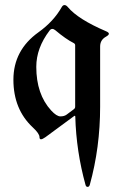

<svg xmlns="http://www.w3.org/2000/svg" viewBox="-20 -543 497 762"><path d="M132.8 -415Q192.9 -458 225.1 -515.1Q229.5 -522.9 236.1 -522.9Q242.7 -522.9 249.5 -514.6Q290 -466.3 401.9 -418.5Q412.1 -414.1 412.1 -408.9Q412.1 -403.8 399.9 -397Q377.4 -384.3 377.4 -358.4V-119.6Q377.4 42.5 336.4 190.4Q334 198.7 327.6 198.7Q321.3 198.7 319.3 190.4Q282.7 58.1 278.8 -79.6Q278.8 -83.5 277.1 -83.5Q275.4 -83.5 272.9 -81.5L160.2 1.5Q148.4 9.8 142.6 9.8Q136.7 9.8 136.7 1Q136.7 -12.7 109.9 -37.6Q33.2 -109.4 33.2 -226.6Q33.2 -343.8 132.8 -415ZM124 -277.8Q124 -168.9 183.1 -104.5Q204.6 -81.1 219.7 -81.1Q234.9 -81.1 244.1 -87.9L272.9 -109.4Q278.3 -113.3 278.3 -119.6V-363.3Q278.3 -369.1 272.5 -372.1Q240.7 -388.2 199.7 -422.9Q193.4 -428.2 187.5 -428.2Q181.6 -428.2 176.8 -421.9Q124 -352.5 124 -277.8Z"/></svg>

Font: UnifrakturMaguntia17
Style: Book
Weight: 400
Designer: j. 'mach' wust, Gerrit Ansmann, Georg Duffner, based on a font by Peter Wiegel, original typeface by Carl Albert Fahrenw
Version: Version 2017-03-19